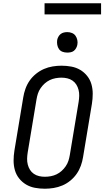

<svg xmlns="http://www.w3.org/2000/svg" viewBox="-20 -1144 640 1172"><path d="M254 8Q223 8 193.5 2.5Q164 -3 139.5 -17.5Q115 -32 97 -54.5Q79 -77 71 -105Q63 -133 63 -163.5Q63 -194 68 -225L122 -550Q126 -576 135.5 -602.5Q145 -629 161 -652Q177 -675 200 -693.5Q223 -712 248.5 -723Q274 -734 301.5 -738.5Q329 -743 355 -743Q386 -743 415.5 -737.5Q445 -732 469.5 -717.5Q494 -703 512 -680.5Q530 -658 538 -630Q546 -602 546 -571.5Q546 -541 541 -510L487 -185Q483 -159 473.5 -132.5Q464 -106 448 -83Q432 -60 409.5 -41.5Q387 -23 361 -12Q335 -1 307.5 3.5Q280 8 254 8ZM254 -65Q272 -65 290.5 -68.5Q309 -72 325.5 -80Q342 -88 356 -100.5Q370 -113 381 -129Q392 -145 397.5 -162Q403 -179 406 -197L460 -522Q463 -541 463.5 -559.5Q464 -578 459.5 -595.5Q455 -613 446 -627.5Q437 -642 422.5 -652Q408 -662 390.5 -666Q373 -670 355 -670Q337 -670 318.5 -666.5Q300 -663 283.5 -655Q267 -647 253 -634.5Q239 -622 228 -606Q217 -590 211.5 -573Q206 -556 203 -538L149 -213Q146 -194 145.5 -175.5Q145 -157 149.5 -139.5Q154 -122 163 -107.5Q172 -93 186.5 -83Q201 -73 218.5 -69Q236 -65 254 -65ZM390 -823Q375 -823 361.5 -828Q348 -833 340 -844.5Q332 -856 329.5 -870.5Q327 -885 329 -900Q331 -910 336.5 -920Q342 -930 350.5 -936.5Q359 -943 369.5 -945.5Q380 -948 391 -948Q406 -948 419.5 -942.5Q433 -937 441 -925.5Q449 -914 452 -899.5Q455 -885 452 -870Q450 -860 444.5 -850Q439 -840 430.5 -833.5Q422 -827 411.5 -825Q401 -823 390 -823ZM252 -1056V-1124H597V-1056Z"/></svg>

Font: Iosevka Plex Etoile
Style: Italic
Weight: 400
Italic angle: -9°
Designer: Belleve Invis
Foundry: Belleve Invis
Version: Version 25.1.1; ttfautohint (v1.8.4)